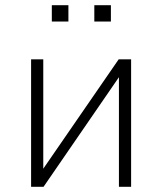

<svg xmlns="http://www.w3.org/2000/svg" viewBox="-20 -721 626 741"><path d="M100 0V-492H147V-67H145L438 -492H486V0H439V-426H441L148 0ZM344 -638V-701H408V-638ZM180 -638V-701H244V-638Z"/></svg>

Font: Nunito Sans 7pt SemiCondensed ExtraLight
Style: Regular
Weight: 250
Width: 4
Designer: Vernon Adams
Foundry: Vernon Adams
Version: Version 3.101;gftools[0.9.27]